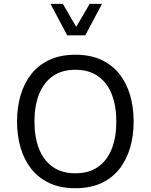

<svg xmlns="http://www.w3.org/2000/svg" viewBox="-20 -971 782 996"><path d="M241.9 -950.9 328.6 -787.6H422.4L509.3 -950.9H445.3L375.5 -831.8L305.9 -950.9ZM371.1 -687Q293.5 -687 236.5 -660.5Q179.4 -634 142.2 -586.5Q105 -539.1 86.7 -476.3Q68.4 -413.6 68.4 -340.6Q68.4 -267.8 86.7 -205Q105 -142.1 142.3 -94.8Q179.7 -47.6 236.7 -21.1Q293.7 5.4 371.1 5.4Q448.5 5.4 505.5 -21.1Q562.5 -47.6 599.6 -94.8Q636.7 -142.1 655 -205Q673.3 -267.8 673.3 -340.6Q673.3 -413.6 655.2 -476.3Q637 -539.1 599.9 -586.5Q562.7 -634 505.7 -660.5Q448.7 -687 371.1 -687ZM371.1 -609.1Q441.4 -609.1 488.6 -575.7Q535.9 -542.2 559.7 -481.9Q583.5 -421.6 583.5 -340.6Q583.5 -259.5 559.8 -199.2Q536.1 -138.9 489 -105.5Q441.9 -72 371.1 -72Q300.5 -72 253.3 -105.5Q206.1 -138.9 182.4 -199.2Q158.7 -259.5 158.7 -340.6Q158.7 -421.6 182.5 -481.9Q206.3 -542.2 253.5 -575.7Q300.8 -609.1 371.1 -609.1Z"/></svg>

Font: Estedad-FD-VF Thin
Style: Regular
Weight: 100
Designer: Amin Abedi
Version: Version 5.0